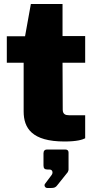

<svg xmlns="http://www.w3.org/2000/svg" viewBox="-20 -698 482 958"><path d="M405 -385V-518H292V-678H134L105 -517H14V-385H98V-142C98 -59 139 8 302 8C364 8 391 -1 405 -8V-123H324C307 -123 293 -128 293 -151L292 -385ZM216 240H234C251 240 258 237 266 226L318 161C319 158 322 153 322 148V63C322 54 317 48 306 48H214C204 48 197 54 197 67V127C197 142 202 148 219 148H228C241 148 247 163 237 176L204 220C199 228 205 240 216 240Z"/></svg>

Font: United Sans Black
Style: Regular
Weight: 900
Designer: Pablo Impallari, Rodrigo Fuenzalida (Modified by Dan O. Williams)
Version: Version 1.000;PS 001.000;hotconv 1.0.88;makeotf.lib2.5.64775